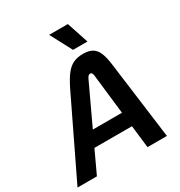

<svg xmlns="http://www.w3.org/2000/svg" viewBox="-231 -1065 1131 1209"><g transform="rotate(-30 334.5 -461.0)"><path d="M469 -163H196L120 0H-21L248 -558Q277 -618 302.5 -651Q328 -684 358 -698Q388 -712 429 -712Q472 -712 497 -696.5Q522 -681 535.5 -648Q549 -615 556 -558L629 0H488ZM457 -268 424 -556Q421 -582 407 -582Q398 -582 392 -575.5Q386 -569 380 -556L245 -268ZM305 -922H441L493 -765H388Z"/></g></svg>

Font: KoHo
Style: Bold Italic
Weight: 700
Italic angle: -10°
Version: Version 1.000; ttfautohint (v1.6)